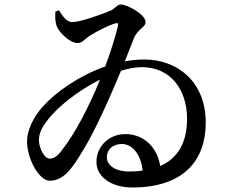

<svg xmlns="http://www.w3.org/2000/svg" viewBox="-20 -793 1040 852"><path d="M300 -695C275 -695 256 -724 242 -747L226 -742C225 -724 223 -701 232 -676C241 -651 289 -602 324 -602C346 -602 356 -620 379 -635C410 -654 457 -679 491 -689C503 -693 506 -689 503 -676C489 -619 469 -558 447 -498C330 -457 227 -384 169 -319C128 -273 100 -215 100 -166C100 -86 155 9 200 9C261 9 298 -41 351 -130C402 -213 467 -359 517 -479C550 -489 581 -495 609 -495C739 -495 809 -393 810 -269C811 -158 767 -90 691 -56C679 -135 622 -198 536 -198C465 -198 408 -145 408 -74C408 -9 473 39 567 39C803 39 893 -90 893 -248C893 -434 764 -529 620 -529C591 -529 562 -526 534 -521L574 -623C592 -666 626 -671 626 -695C626 -728 547 -773 515 -773C500 -773 489 -753 471 -746C433 -730 338 -695 300 -695ZM613 -36C594 -33 574 -32 553 -32C489 -32 454 -61 454 -96C454 -129 481 -154 520 -154C575 -154 607 -96 613 -36ZM424 -440C373 -314 310 -197 258 -131C236 -99 218 -89 201 -89C177 -89 155 -133 153 -166C151 -193 162 -223 188 -256C235 -320 329 -392 424 -440Z"/></svg>

Font: Noto Serif CJK JP SemiBold
Style: Regular
Weight: 600
Designer: Ryoko NISHIZUKA 西塚涼子 (kana & ideographs); Frank Grießhammer (Latin, Greek & Cyrillic); Wenlong ZHANG 张文龙 (bopomofo); San
Foundry: Adobe
Version: Version 2.001;hotconv 1.1.0;makeotfexe 2.6.0